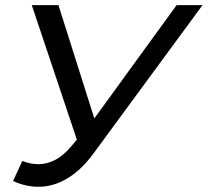

<svg xmlns="http://www.w3.org/2000/svg" viewBox="-20 -720 810 749"><path d="M67 -92Q100 -79 132 -79.5Q164 -80 195 -96Q226 -112 256 -147L300 -199L313 -210L669 -700H770L343 -119Q296 -56 243.5 -24.5Q191 7 136.5 8.5Q82 10 31 -14ZM298 -121 104 -700H208L366 -201Z"/></svg>

Font: MOST Montserrat Medium
Style: Italic
Weight: 500
Italic angle: -11.3°
Designer: Julieta Ulanovsky
Foundry: Julieta Ulanovsky
Version: Version 8.000;March 11, 2024;FontCreator 15.0.0.2926 64-bit